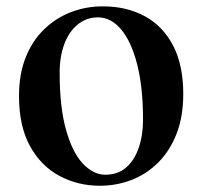

<svg xmlns="http://www.w3.org/2000/svg" viewBox="-20 -572 641 608"><path d="M296.2 16.2Q226.5 16.2 168.1 -15.1Q109.6 -46.4 74.9 -109.5Q40.2 -172.7 40.2 -267.9Q40.2 -337.8 61.5 -390.7Q82.7 -443.6 119.8 -479.3Q156.8 -515 204.5 -533.5Q252.2 -551.9 305.6 -551.9Q380.8 -551.9 438.3 -520.8Q495.7 -489.7 528 -428Q560.3 -366.2 560.3 -274.3Q560.3 -202.9 539.1 -148.4Q517.8 -94 480.9 -57.2Q444 -20.5 396.4 -2.1Q348.8 16.2 296.2 16.2ZM313.4 -18.7Q352.5 -18.7 378.8 -41Q405.1 -63.3 419 -103.1Q432.9 -142.8 432.9 -193.3Q432.9 -296.1 414.3 -368.4Q395.8 -440.6 363.6 -478.8Q331.5 -517 290.1 -517Q254.5 -517 226.9 -495.1Q199.3 -473.2 184.1 -433.5Q168.9 -393.7 168.9 -341.7Q168.9 -231.8 189.3 -160.1Q209.6 -88.3 242.8 -53.5Q276 -18.7 313.4 -18.7Z"/></svg>

Font: Source Han Serif JP VF
Style: Regular
Weight: 250
Designer: Ryoko NISHIZUKA 西塚涼子 (kana & ideographs); Frank Grießhammer (Latin, Greek & Cyrillic); Wenlong ZHANG 张文龙 (bopomofo); San
Foundry: Adobe
Version: Version 2.001;hotconv 1.1.0;makeotfexe 2.6.0